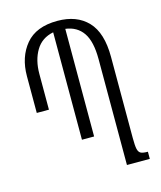

<svg xmlns="http://www.w3.org/2000/svg" viewBox="-109 -804 743 884"><g transform="rotate(-15 262.5 -362.0)"><path d="M495 -34V0H386V-505Q386 -589 357.5 -630.5Q329 -672 274 -679V-166H216V-678Q160 -667 132.5 -621Q105 -575 105 -510V-339H47V-514Q47 -605 96.5 -664.5Q146 -724 248 -724Q340 -724 392 -669.5Q444 -615 444 -500V-114Q444 -77 447.5 -61Q451 -45 461 -39.5Q471 -34 495 -34Z"/></g></svg>

Font: Noto Serif Armenian Light Cond
Style: Regular
Weight: 300
Width: 3
Designer: Monotype Design team
Foundry: Monotype Imaging Inc.
Version: Version 1.000